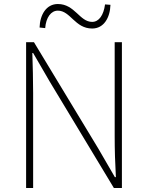

<svg xmlns="http://www.w3.org/2000/svg" viewBox="-20 -936 736 956"><path d="M110 0H145V-473C145 -542 143 -604 141 -672H145L228 -529L547 0H587V-726H551V-259C551 -191 553 -124 557 -54H552L469 -197L149 -726H110ZM439 -794C497 -794 528 -848 530 -912L503 -914C496 -861 473 -827 439 -827C376 -827 353 -916 268 -916C210 -916 179 -862 177 -799L205 -796C209 -849 234 -883 268 -883C331 -883 353 -794 439 -794Z"/></svg>

Font: Noto Sans T Chinese Thin
Style: Regular
Weight: 100
Designer: Ryoko NISHIZUKA (kana & ideographs); Paul D. Hunt (Latin, Greek & Cyrillic); Wenlong ZHANG (bopomofo); Sandoll Communica
Foundry: Adobe Systems Incorporated
Version: Version 1.000;PS 1;hotconv 1.0.78;makeotf.lib2.5.61930